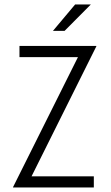

<svg xmlns="http://www.w3.org/2000/svg" viewBox="-20 -828 491 848"><path d="M37.5 0V-1.4L324.3 -575.7H66V-625H405.6V-623.6L119.4 -49.3H394.4V0ZM213.9 -691.7 311.8 -808.3H381.2L265.3 -691.7Z"/></svg>

Font: Afacad Flux Light
Style: Regular
Weight: 300
Designer: Kristian Moeller
Foundry: Dicotype
Version: Version 1.100